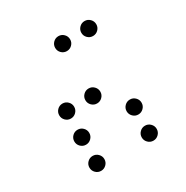

<svg xmlns="http://www.w3.org/2000/svg" viewBox="-147 -776 841 869"><g transform="rotate(-30 273.5 -341.5)"><path d="M273.4 -576.2Q257.3 -576.2 245.8 -587.6Q234.4 -599.1 234.4 -615.2Q234.4 -631.3 245.8 -642.8Q257.3 -654.3 273.4 -654.3Q289.6 -654.3 301 -642.8Q312.5 -631.3 312.5 -615.2Q312.5 -599.1 301 -587.6Q289.6 -576.2 273.4 -576.2ZM410.2 -576.2Q394 -576.2 382.6 -587.6Q371.1 -599.1 371.1 -615.2Q371.1 -631.3 382.6 -642.8Q394 -654.3 410.2 -654.3Q426.3 -654.3 437.7 -642.8Q449.2 -631.3 449.2 -615.2Q449.2 -599.1 437.7 -587.6Q426.3 -576.2 410.2 -576.2ZM136.7 -302.7Q120.6 -302.7 109.1 -314.2Q97.7 -325.7 97.7 -341.8Q97.7 -357.9 109.1 -369.4Q120.6 -380.9 136.7 -380.9Q152.8 -380.9 164.3 -369.4Q175.8 -357.9 175.8 -341.8Q175.8 -325.7 164.3 -314.2Q152.8 -302.7 136.7 -302.7ZM273.4 -302.7Q257.3 -302.7 245.8 -314.2Q234.4 -325.7 234.4 -341.8Q234.4 -357.9 245.8 -369.4Q257.3 -380.9 273.4 -380.9Q289.6 -380.9 301 -369.4Q312.5 -357.9 312.5 -341.8Q312.5 -325.7 301 -314.2Q289.6 -302.7 273.4 -302.7ZM136.7 -166Q120.6 -166 109.1 -177.5Q97.7 -189 97.7 -205.1Q97.7 -221.2 109.1 -232.7Q120.6 -244.1 136.7 -244.1Q152.8 -244.1 164.3 -232.7Q175.8 -221.2 175.8 -205.1Q175.8 -189 164.3 -177.5Q152.8 -166 136.7 -166ZM410.2 -166Q394 -166 382.6 -177.5Q371.1 -189 371.1 -205.1Q371.1 -221.2 382.6 -232.7Q394 -244.1 410.2 -244.1Q426.3 -244.1 437.7 -232.7Q449.2 -221.2 449.2 -205.1Q449.2 -189 437.7 -177.5Q426.3 -166 410.2 -166ZM136.7 -29.3Q120.6 -29.3 109.1 -40.8Q97.7 -52.2 97.7 -68.4Q97.7 -84.5 109.1 -95.9Q120.6 -107.4 136.7 -107.4Q152.8 -107.4 164.3 -95.9Q175.8 -84.5 175.8 -68.4Q175.8 -52.2 164.3 -40.8Q152.8 -29.3 136.7 -29.3ZM410.2 -29.3Q394 -29.3 382.6 -40.8Q371.1 -52.2 371.1 -68.4Q371.1 -84.5 382.6 -95.9Q394 -107.4 410.2 -107.4Q426.3 -107.4 437.7 -95.9Q449.2 -84.5 449.2 -68.4Q449.2 -52.2 437.7 -40.8Q426.3 -29.3 410.2 -29.3Z"/></g></svg>

Font: DatDot Light
Style: Regular
Weight: 300
Designer: GGBot
Version: 1.00